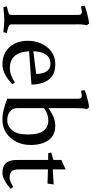

<svg xmlns="http://www.w3.org/2000/svg" viewBox="406 -1164 774 1627"><g transform="rotate(90 793.5 -351.0)"><path d="M187 -603V-66Q187 -53 189.5 -48Q192 -43 203 -37Q213 -33 226 -29.5Q239 -26 249.5 -24Q260 -22 260 -22L253 8Q213 4 190 2Q167 0 147 0Q128 0 104 2Q80 4 42 8L34 -22Q34 -22 44.5 -24Q55 -26 69 -29.5Q83 -33 92 -37Q103 -43 105 -48Q107 -53 107 -66V-622Q107 -636 104 -644.5Q101 -653 90 -656Q83 -658 69.5 -656Q56 -654 45 -652Q34 -650 34 -650L29 -681Q48 -689 76 -697Q104 -705 132.5 -711Q161 -717 180 -718L194 -700Q190 -681 188 -657Q186 -633 187 -603Z M697 -230 415 -210Q423 -47 559 -47Q592 -47 623.5 -60Q655 -73 679 -90L695 -68Q656 -32 625 -14Q594 4 570 10Q546 16 526 16Q466 16 421 -10.5Q376 -37 351 -85.5Q326 -134 326 -200Q326 -261 350 -314Q374 -367 418.5 -399.5Q463 -432 524 -432Q615 -432 656 -375.5Q697 -319 697 -230ZM518 -391Q480 -391 457.5 -369.5Q435 -348 425 -314.5Q415 -281 415 -246L607 -270Q607 -301 599 -328.5Q591 -356 572 -373.5Q553 -391 518 -391Z M995 16Q950 16 902.5 3.5Q855 -9 817 -25V-622Q817 -639 813 -647.5Q809 -656 792 -656Q779 -656 764.5 -653Q750 -650 750 -650L744 -680Q763 -689 790 -697Q817 -705 844 -711Q871 -717 890 -718L905 -700Q900 -681 898.5 -657Q897 -633 897 -602V-375Q897 -375 910 -383.5Q923 -392 944 -403.5Q965 -415 991 -423.5Q1017 -432 1042 -432Q1128 -432 1168.5 -374.5Q1209 -317 1209 -224Q1209 -155 1181.5 -101Q1154 -47 1105.5 -15.5Q1057 16 995 16ZM1001 -373Q972 -373 948 -364Q924 -355 910.5 -345.5Q897 -336 897 -336V-107Q897 -70 926 -47.5Q955 -25 999 -25Q1049 -25 1084.5 -66.5Q1120 -108 1120 -201Q1120 -292 1088.5 -332.5Q1057 -373 1001 -373Z M1278 -372 1273 -398 1336 -416V-483L1416 -520V-410L1544 -419L1536 -366L1416 -370V-124Q1416 -74 1435 -59.5Q1454 -45 1484 -45Q1506 -45 1528 -55.5Q1550 -66 1566 -76L1581 -53Q1565 -40 1542.5 -23.5Q1520 -7 1494.5 4.5Q1469 16 1442 16Q1415 16 1390.5 6Q1366 -4 1351 -31Q1336 -58 1336 -109V-372Z"/></g></svg>

Font: Buenard
Style: Regular
Weight: 400
Version: Version 2.000